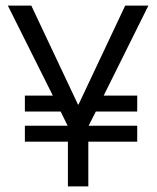

<svg xmlns="http://www.w3.org/2000/svg" viewBox="-20 -673 560 687"><path d="M69 -166V-223H222L197 -274H69V-331H169L8 -653H92L259 -299H261L428 -653H511L351 -331H471V-274H323L297 -223H471V-166H296V-6H223V-166Z"/></svg>

Font: Bricolage Grotesque 48pt Light
Style: Regular
Weight: 300
Designer: Mathieu Triay
Foundry: Atelier Triay
Version: Version 1.000; ttfautohint (v1.8.4.7-5d5b);gftools[0.9.32]